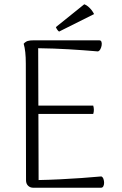

<svg xmlns="http://www.w3.org/2000/svg" viewBox="-20 -880 571 900"><path d="M136 0Q121 0 111.5 -9.5Q102 -19 102 -35L101 -582Q101 -612 98.5 -635Q96 -658 91 -675Q100 -685 110 -688Q120 -691 138 -691H445Q453 -691 455.5 -684Q458 -677 456.5 -667.5Q455 -658 450.5 -649.5Q446 -641 439 -639Q370 -645 301.5 -649Q233 -653 159 -654L161 -36Q210 -37 261.5 -39.5Q313 -42 362 -45.5Q411 -49 455 -53Q462 -50 465 -41Q468 -32 468 -23Q468 -14 464.5 -7Q461 0 453 0ZM149 -346V-385H417Q420 -375 420 -365Q420 -355 417 -346ZM421 -814 257 -732Q253 -734 248 -741.5Q243 -749 242 -753L375 -860Q384 -857 393 -849.5Q402 -842 409 -833Q416 -824 421 -814Z"/></svg>

Font: Arima Thin Light
Style: Regular
Weight: 300
Version: Version 1.100